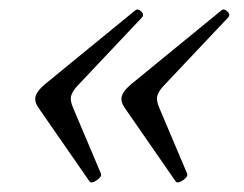

<svg xmlns="http://www.w3.org/2000/svg" viewBox="-20 -408 510 401"><path d="M167 -29 61 -182Q51 -196 54.5 -207.5Q58 -219 75 -233L262 -386Q268 -391 275 -384Q282 -377 276 -371L141 -228Q131 -217 128.5 -207.5Q126 -198 133 -182L191 -45Q193 -39 182 -31.5Q171 -24 167 -29ZM347 -29 241 -182Q231 -196 234.5 -207.5Q238 -219 255 -233L442 -386Q448 -391 455 -384Q462 -377 456 -371L321 -228Q311 -217 308.5 -207.5Q306 -198 313 -182L371 -45Q373 -39 362 -31.5Q351 -24 347 -29Z"/></svg>

Font: Junicode SmExp
Style: Italic
Weight: 400
Width: 6
Italic angle: -11°
Designer: Peter S. Baker
Version: Version 2.205; ttfautohint (v1.8.4)